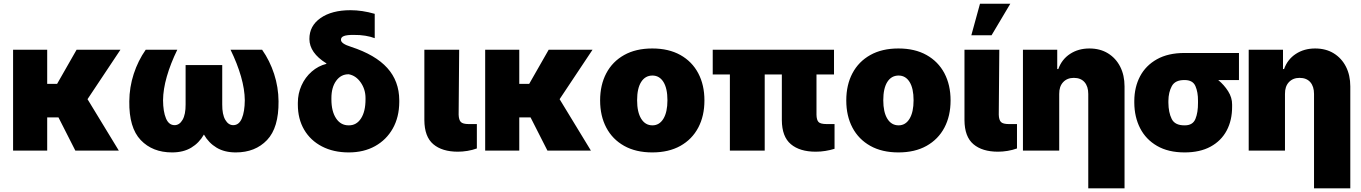

<svg xmlns="http://www.w3.org/2000/svg" viewBox="-20 -815 7365 1039"><path d="M387.7 0 296.4 -179.7H235.4V0H50.8V-545.9H235.4V-361.3H289.1L394.5 -545.9H631.8L453.6 -278.3L623 0Z M768.6 -545.9H939.5Q902.8 -470.7 882.8 -401.1Q862.8 -331.5 862.3 -272.5Q862.8 -210.9 878.2 -174.3Q893.6 -137.7 924.8 -137.7Q951.2 -137.7 968 -166.7Q984.9 -195.8 984.4 -250V-462.9H1182.6V-250Q1182.1 -195.8 1199 -166.7Q1215.8 -137.7 1242.2 -137.7Q1273.4 -137.7 1288.8 -174.3Q1304.2 -210.9 1304.7 -272.5Q1304.2 -331.5 1284.2 -401.1Q1264.2 -470.7 1227.5 -545.9H1398.4Q1439.9 -486.8 1463.4 -414.8Q1486.8 -342.8 1487.3 -266.6Q1488.8 -124 1425 -57.1Q1361.3 9.8 1255.9 9.8Q1194.8 9.8 1152.1 -15.9Q1109.4 -41.5 1083.5 -86.9Q1057.6 -41.5 1014.9 -15.9Q972.2 9.8 911.1 9.8Q805.2 9.8 741.5 -57.1Q677.7 -124 679.7 -266.6Q680.2 -342.8 703.6 -414.8Q727.1 -486.8 768.6 -545.9Z M1654.3 -603.5Q1653.8 -674.8 1714.6 -717.3Q1775.4 -759.8 1877 -759.8Q1939.5 -759.8 2007.8 -740.2V-608.4Q1986.8 -616.7 1957.3 -621.6Q1927.7 -626.5 1895.5 -626Q1857.9 -626.5 1841.3 -620.1Q1824.7 -613.8 1825.2 -599.6Q1824.7 -578.6 1879.9 -561.5Q2011.2 -518.6 2075.7 -447.3Q2140.1 -376 2140.6 -272.5V-262.7Q2140.1 -181.2 2105.7 -119.9Q2071.3 -58.6 2010 -24.4Q1948.7 9.8 1867.2 9.8Q1784.7 9.8 1722.4 -22.5Q1660.2 -54.7 1626 -113Q1591.8 -171.4 1591.8 -249V-258.8Q1591.8 -308.6 1611.6 -352.5Q1631.3 -396.5 1666.7 -427.5Q1702.1 -458.5 1747.1 -469.7L1745.1 -472.7Q1654.8 -529.3 1654.3 -603.5ZM1773.4 -284.2V-277.3Q1773.4 -212.4 1798.8 -174.3Q1824.2 -136.2 1867.2 -136.7Q1909.2 -136.2 1933.6 -174.1Q1958 -211.9 1958 -277.3V-284.2Q1958 -331.5 1931.9 -368.9Q1905.8 -406.2 1867.2 -413.1Q1825.2 -413.6 1799.3 -377.9Q1773.4 -342.3 1773.4 -284.2Z M2276.4 -545.9H2464.8L2461.9 -194.3Q2462.9 -166 2473.9 -154.8Q2484.9 -143.6 2516.6 -143.6H2560.5V-11.7Q2536.6 -2.9 2509.8 1.5Q2482.9 5.9 2458 5.9Q2372.6 5.9 2324.7 -34.7Q2276.9 -75.2 2276.4 -165Z M2942.4 0 2851.1 -179.7H2790V0H2605.5V-545.9H2790V-361.3H2843.8L2949.2 -545.9H3186.5L3008.3 -278.3L3177.7 0Z M3509.8 9.8Q3420.9 9.8 3357.7 -25.6Q3294.4 -61 3261 -124.3Q3227.5 -187.5 3227.5 -271.5Q3227.5 -355.5 3261 -418.7Q3294.4 -481.9 3357.7 -517.3Q3420.9 -552.7 3509.8 -552.7Q3598.6 -552.7 3661.9 -517.3Q3725.1 -481.9 3758.5 -418.7Q3792 -355.5 3792 -271.5Q3792 -187.5 3758.5 -124.3Q3725.1 -61 3661.9 -25.6Q3598.6 9.8 3509.8 9.8ZM3510.7 -136.7Q3548.3 -136.7 3570.1 -172.6Q3591.8 -208.5 3591.8 -272.5Q3591.8 -336.9 3570.1 -371.6Q3548.3 -406.2 3510.7 -406.2Q3471.7 -406.2 3449.7 -371.6Q3427.7 -336.9 3427.7 -272.5Q3427.7 -208.5 3449.7 -172.6Q3471.7 -136.7 3510.7 -136.7Z M4493.2 -545.9V-412.1H4398.4V-194.3Q4398.9 -166 4409.4 -154.8Q4419.9 -143.6 4454.1 -143.6H4496.1V-9.8Q4472.2 -2.4 4446.8 1.7Q4421.4 5.9 4394.5 5.9Q4308.1 5.9 4259.8 -34.7Q4211.4 -75.2 4210.9 -165V-412.1H4118.2V0H3929.7V-412.1H3836.9V-545.9Z M4841.8 9.8Q4752.9 9.8 4689.7 -25.6Q4626.5 -61 4593 -124.3Q4559.6 -187.5 4559.6 -271.5Q4559.6 -355.5 4593 -418.7Q4626.5 -481.9 4689.7 -517.3Q4752.9 -552.7 4841.8 -552.7Q4930.7 -552.7 4993.9 -517.3Q5057.1 -481.9 5090.6 -418.7Q5124 -355.5 5124 -271.5Q5124 -187.5 5090.6 -124.3Q5057.1 -61 4993.9 -25.6Q4930.7 9.8 4841.8 9.8ZM4842.8 -136.7Q4880.4 -136.7 4902.1 -172.6Q4923.8 -208.5 4923.8 -272.5Q4923.8 -336.9 4902.1 -371.6Q4880.4 -406.2 4842.8 -406.2Q4803.7 -406.2 4781.7 -371.6Q4759.8 -336.9 4759.8 -272.5Q4759.8 -208.5 4781.7 -172.6Q4803.7 -136.7 4842.8 -136.7Z M5199.2 -545.9H5387.7L5384.8 -194.3Q5385.7 -166 5396.7 -154.8Q5407.7 -143.6 5439.5 -143.6H5483.4V-11.7Q5459.5 -2.9 5432.6 1.5Q5405.8 5.9 5380.9 5.9Q5295.4 5.9 5247.6 -34.7Q5199.7 -75.2 5199.2 -165ZM5236.3 -624 5283.2 -794.9H5447.3L5345.7 -624Z M5711.9 -306.6V0H5515.6V-545.9H5701.2V-441.4H5707Q5725.6 -493.7 5770.5 -523.2Q5815.4 -552.7 5875 -552.7Q5933.1 -552.7 5975.8 -526.4Q6018.6 -500 6042 -453.9Q6065.4 -407.7 6065.4 -347.7V204.1H5869.1V-306.6Q5869.1 -347.2 5848.9 -370.4Q5828.6 -393.6 5791 -393.6Q5754.9 -393.6 5733.2 -370.4Q5711.4 -347.2 5711.9 -306.6Z M6118.2 -258.8V-269.5Q6118.7 -343.8 6149.4 -402.1Q6180.2 -460.4 6240.7 -494.4Q6301.3 -528.3 6389.6 -528.3H6684.6V-381.8H6572.3Q6604 -356 6626 -321.3Q6647.9 -286.6 6647.5 -249V-238.3Q6647.9 -164.6 6618.2 -108.6Q6588.4 -52.7 6531 -21.5Q6473.6 9.8 6390.6 9.8Q6302.2 9.8 6241.5 -25.4Q6180.7 -60.5 6149.7 -121.3Q6118.7 -182.1 6118.2 -258.8ZM6302.7 -269.5V-258.8Q6303.2 -206.5 6320.6 -171.4Q6337.9 -136.2 6390.6 -136.7Q6434.6 -136.2 6449 -171.4Q6463.4 -206.5 6462.9 -258.8V-269.5Q6463.4 -315.9 6449 -349.1Q6434.6 -382.3 6389.6 -381.8Q6339.4 -382.3 6321.3 -349.1Q6303.2 -315.9 6302.7 -269.5Z M6933.6 -306.6V0H6737.3V-545.9H6922.9V-441.4H6928.7Q6947.3 -493.7 6992.2 -523.2Q7037.1 -552.7 7096.7 -552.7Q7154.8 -552.7 7197.5 -526.4Q7240.2 -500 7263.7 -453.9Q7287.1 -407.7 7287.1 -347.7V204.1H7090.8V-306.6Q7090.8 -347.2 7070.6 -370.4Q7050.3 -393.6 7012.7 -393.6Q6976.6 -393.6 6954.8 -370.4Q6933.1 -347.2 6933.6 -306.6Z"/></svg>

Font: Inter Tight Black
Style: Regular
Weight: 900
Designer: Rasmus Andersson
Foundry: rsms
Version: Version 3.004; ttfautohint (v1.8.4.7-5d5b)